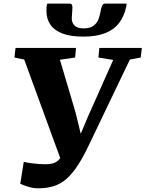

<svg xmlns="http://www.w3.org/2000/svg" viewBox="-20 -1002 787 1038"><path d="M186 16Q159 16 132.2 7.5Q105.5 -1 89.5 -8.5L108.5 -127Q128 -122.5 150 -119.5Q172 -116.5 191.8 -115.2Q211.5 -114 224 -114Q243 -114 258.8 -117Q274.5 -120 287.8 -129.2Q301 -138.5 312.5 -156.8Q324 -175 334.5 -205.5L318 -113.5L111 -680L58 -691L64 -743H391L386 -691L304 -679L389 -392L433.5 -209L387.5 -210L454.5 -369L592 -678L512 -691L517 -743H747L740.5 -691L682 -680L461.5 -219.5Q430.5 -154.5 401.5 -109.5Q372.5 -64.5 341.5 -36.8Q310.5 -9 272.8 3.5Q235 16 186 16ZM357 -982.5Q366 -982.5 369 -975.8Q372 -969 371.5 -959.5Q371.5 -948 369.8 -931Q368 -914 368 -903Q367.5 -878.5 383.5 -863.5Q399.5 -848.5 430.5 -848.5Q468.5 -848.5 487.2 -863.8Q506 -879 513.5 -901.2Q521 -923.5 524.5 -944.5Q527 -958.5 532 -970.5Q537 -982.5 548 -982.5H664Q664 -978.5 663.8 -974.5Q663.5 -970.5 662.5 -967Q652 -914.5 624 -878Q596 -841.5 548.5 -822.8Q501 -804 430 -804Q363.5 -804 319.2 -820.2Q275 -836.5 253 -867.8Q231 -899 231 -943.5Q231 -952.5 231.5 -962.2Q232 -972 235.5 -982.5Z"/></svg>

Font: Merriweather 24pt Black
Style: Italic
Weight: 900
Italic angle: -7.8°
Designer: Eben Sorkin
Foundry: Eben Sorkin
Version: Version 2.101